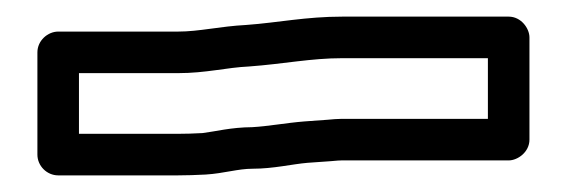

<svg xmlns="http://www.w3.org/2000/svg" viewBox="-20 -89 681 231"><path d="M75 72 75 -1H194C228.1 -1 252.5 -7.8 279.5 -9C321.8 -12.1 353.8 -19 392 -19H567V54H391C386.3 54 380.2 54.5 373.8 55.1L346.1 57.1C323.8 58.9 302.3 63 283.4 64C257.7 64.2 239.1 69.2 223.8 71.1C212.6 71.7 203.3 72 194 72ZM25 97C25 110.6 36.4 122 50 122H194C204.6 122 215.7 121.6 227.5 121C249.7 119.6 266.1 114 284 114C309 114 331.8 108.4 349.9 106.9L378.1 104.9C385.2 104.2 389 104 391 104H592C602.7 104 617 94.1 617 79V-44C617 -54.7 607.1 -69 592 -69H392C347.8 -69 314.9 -61.8 276.6 -59C244.1 -57.3 219.9 -51 194 -51H50C37.5 -51 25 -40.2 25 -26Z"/></svg>

Font: Tape
Style: Regular
Weight: 500
Foundry: Cannot Into Space Fonts
Version: Version 0.97